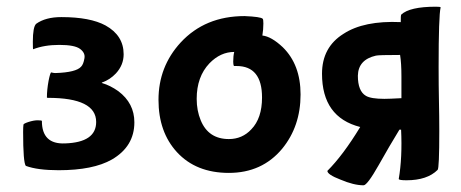

<svg xmlns="http://www.w3.org/2000/svg" viewBox="-20 -490 1377 573"><path d="M57 5Q49 -5 49 -96Q49 -111 50 -118Q50 -121 65 -126Q81 -131 92 -131Q105 -131 105 -129Q105 -59 174 -62Q267 -65 267 -126Q267 -198 123 -198Q120 -198 120 -199Q120 -222 125 -249Q130 -274 133 -274Q132 -274 137 -273Q140 -272 146 -272Q207 -274 222 -291Q229 -298 232 -316Q235 -332 219 -344Q203 -356 157 -356Q112 -356 79 -343Q78 -343 78 -365Q78 -410 88 -419Q116 -439 163 -439Q249 -439 295 -414Q349 -384 349 -328Q349 -296 326 -271Q308 -252 285 -244Q282 -243 285 -242Q309 -235 333 -218Q381 -182 381 -125Q381 -53 314 -14Q258 18 155 18Q92 18 57 5Z M508 -36Q453 -96 453 -192Q453 -291 519 -363Q592 -442 710 -442Q758 -440 764 -434Q766 -432 766 -420Q766 -402 763 -384Q790 -381 824 -349Q877 -297 877 -208Q877 -113 822 -46Q762 26 663 26Q565 26 508 -36ZM686 -293H678Q676 -297 676 -306Q676 -323 679 -335Q638 -335 605 -301Q567 -261 567 -195Q567 -160 579 -131Q602 -75 663 -75Q703 -75 730 -104Q762 -137 762 -199Q762 -293 686 -293Z M1178 -262V-197Q1142 -195 1127 -195Q1087 -195 1072 -204Q1048 -218 1048 -264Q1049 -312 1102 -324Q1110 -326 1174 -326Q1178 -302 1178 -262ZM1281 -470Q1202 -470 1177 -446Q1176 -445 1176 -424Q1066 -429 1005 -389Q941 -349 941 -270Q941 -140 1055 -111Q1004 -27 957 20Q957 31 996 46Q1036 63 1065 63Q1076 63 1110 3Q1142 -54 1172 -103H1177Q1181 -20 1170 44Q1170 48 1193 48Q1255 48 1286 17Q1291 13 1291 -99Q1291 -143 1290 -188Q1289 -234 1289 -290Q1289 -443 1295 -468Q1295 -470 1281 -470Z"/></svg>

Font: Bubblegum Sans
Style: Regular
Weight: 400
Designer: Angel Koziupa and Alejandro Paul
Foundry: Angel Koziupa and Alejandro Paul
Version: Version 1.001